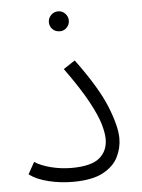

<svg xmlns="http://www.w3.org/2000/svg" viewBox="-49 -684 537 728"><g transform="rotate(-5 219.5 -319.5)"><path d="M34 -38 59 -83Q84 -67 122 -57.5Q160 -48 199 -48Q274 -48 305.5 -74.5Q337 -101 337 -146Q337 -169 327 -203.5Q317 -238 288 -291.5Q259 -345 202 -424L246 -453Q328 -342 358.5 -266Q389 -190 389 -144Q389 -107 372 -73Q355 -39 314 -17Q273 5 199 5Q152 5 107 -6Q62 -17 34 -38ZM200 -568Q183 -568 172 -579Q161 -590 161 -606Q161 -621 172 -632.5Q183 -644 200 -644Q215 -644 226 -632.5Q237 -621 237 -606Q237 -590 226 -579Q215 -568 200 -568Z"/></g></svg>

Font: Noto Sans Arabic Light
Style: Regular
Weight: 300
Designer: Monotype Design Team, Nadine Chahine, Nizar Qandah and Khaled Hosny
Foundry: Monotype Imaging Inc.
Version: Version 2.012; ttfautohint (v1.8.4.7-5d5b)